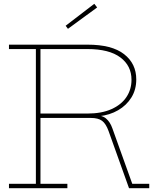

<svg xmlns="http://www.w3.org/2000/svg" viewBox="-20 -986 839 1006"><path d="M466 -384Q513.5 -383.5 535.2 -365.5Q557 -347.5 569 -313L673 -23H762V0H656L549 -299Q535 -338 514.8 -353Q494.5 -368 457 -368H424ZM300 -729V-752H439Q566.5 -752 630.2 -702.2Q694 -652.5 694 -570Q694 -516.5 668.5 -475.2Q643 -434 599 -408.5Q555 -383 499 -377V-371L454 -368H188V-391H437Q512.5 -391 564.2 -414.2Q616 -437.5 642.5 -477.5Q669 -517.5 669 -568Q669 -641.5 610.5 -685.2Q552 -729 438 -729ZM27 -729V-752H333V-729H192V-23H333V0H27V-23H168V-729ZM474 -966 489 -947 336 -835 324 -851Z"/></svg>

Font: Hepta Slab ExtraLight ExtraLight
Style: Regular
Weight: 250
Version: Version 1.102